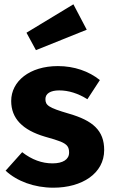

<svg xmlns="http://www.w3.org/2000/svg" viewBox="-20 -855 523 892"><path d="M103 -703 147 -622 383 -717 321 -835ZM249 -548C117 -548 32 -477 32 -386C32 -305 84 -251 189 -220C222 -211 247 -203 262 -197C293 -184 301 -171 301 -146C301 -114 272 -96 224 -96C175 -96 128 -113 83 -148L6 -62C59 -13 139 17 228 17C361 17 464 -49 464 -158C464 -249 411 -295 300 -327C204 -355 191 -366 191 -395C191 -420 214 -435 255 -435C299 -435 343 -421 386 -394L444 -483C393 -524 325 -548 249 -548Z"/></svg>

Font: Fira Sans
Style: Bold
Weight: 700
Designer: Carrois Corporate & Edenspiekermann AG
Foundry: Carrois Corporate GbR & Edenspiekermann AG
Version: Version 4.203